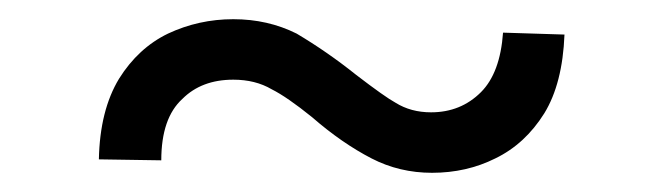

<svg xmlns="http://www.w3.org/2000/svg" viewBox="-20 -387 692 200"><path d="M104 -305Q124 -337 155 -352Q187 -367 223 -367Q259 -367 289 -352Q321 -333 351 -309Q381 -286 392 -280Q408 -270 429 -270Q460 -270 481 -291Q501 -311 504 -353L568 -351Q566 -300 547 -269Q527 -237 496 -222Q466 -207 430 -207Q396 -207 367 -222Q336 -238 305 -265Q279 -286 263 -294Q246 -304 223 -304Q190 -304 170 -284Q148 -264 148 -220L83 -221Q84 -272 104 -305Z"/></svg>

Font: Sinter Normal
Style: Regular
Weight: 350
Foundry: Adobe & rsms
Version: Version 1.000